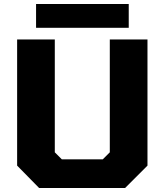

<svg xmlns="http://www.w3.org/2000/svg" viewBox="-20 -933 817 953"><path d="M159 -795V-913H619V-795ZM174 0 65 -111V-737H252V-177L287 -142H490L525 -177V-737H712V-111L601 0Z"/></svg>

Font: Tomorrow
Style: Bold
Weight: 700
Designer: Tony de Marco, Monica Rizzolli
Foundry: Just in Type
Version: Version 2.002